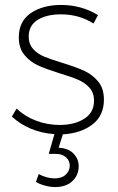

<svg xmlns="http://www.w3.org/2000/svg" viewBox="-20 -542 476 776"><path d="M234 1 217 55Q256 57 277 78.5Q298 100 298 130Q298 166 272.5 190Q247 214 203 214Q183 214 161 208Q139 202 125 193L137 161Q149 169 167 174Q185 179 200 179Q230 179 246 163.5Q262 148 262 127Q262 108 247 94Q232 80 206 80H177L200 0Q150 -3 105.5 -21.5Q61 -40 28 -71L47 -103Q81 -71 126.5 -54Q172 -37 221 -37Q281 -37 320.5 -62Q360 -87 360 -135Q360 -167 341.5 -187.5Q323 -208 295 -220Q267 -232 220 -246Q166 -263 134 -277.5Q102 -292 79 -319.5Q56 -347 56 -391Q56 -456 104.5 -489Q153 -522 227 -522Q309 -522 376 -481L358 -447Q300 -484 226 -484Q168 -484 132 -461.5Q96 -439 96 -394Q96 -364 114 -344Q132 -324 159 -313Q186 -302 232 -288Q287 -271 320 -256Q353 -241 376.5 -213Q400 -185 400 -139Q400 -74 353 -38.5Q306 -3 234 1Z"/></svg>

Font: Argentum Sans ExtraLight
Style: Regular
Weight: 275
Designer: Julieta Ulanovsky (Modified by Cristiano Sobral)
Foundry: Julieta Ulanovsky
Version: Version 1.000; ttfautohint (v1.5.65-e2d9)